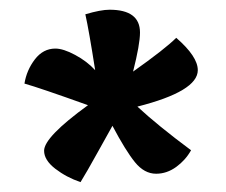

<svg xmlns="http://www.w3.org/2000/svg" viewBox="-20 -763 461 391"><path d="M265.1 -696.8Q265.1 -672.9 251 -617.2Q315.9 -663.1 338.9 -686Q382.8 -647.9 382.8 -620.1Q382.8 -577.1 259.8 -545.9Q300.8 -507.8 369.1 -457Q357.9 -437 338.9 -423.1Q319.8 -409.2 297.9 -409.2Q273.9 -409.2 254.9 -432.6Q235.8 -456.1 209 -506.8Q204.1 -498 179.9 -454.6Q155.8 -411.1 144 -392.1Q115.2 -401.9 92.5 -419.4Q69.8 -437 69.8 -456.1Q69.8 -483.9 159.2 -548.8Q61 -584 29.8 -592.8Q34.2 -620.1 51 -642.1Q67.9 -664.1 92.8 -664.1Q108.9 -664.1 133.1 -651.1Q157.2 -638.2 173.8 -620.1Q161.1 -701.2 153.8 -733.9Q185.1 -743.2 203.1 -743.2Q265.1 -743.2 265.1 -696.8Z"/></svg>

Font: Sukar
Style: Bold
Weight: 700
Designer: Dario Muhafara - Ghiath Alsory
Foundry: Dario Muhafara - Ghiath Alsory
Version: Version 1.00 March 27, 2016, initial release